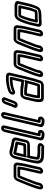

<svg xmlns="http://www.w3.org/2000/svg" viewBox="1326 -2086 838 3529"><g transform="rotate(-90 1744.5 -322.0)"><path d="M97 -7C96 -3 88 3 84 3C80 3 76 -3 77 -7L83 -34C93 -76 111 -116 125 -159C138 -193 150 -221 162 -255C170 -277 183 -302 191 -325C199 -347 208 -372 219 -396C221 -400 223 -403 226 -410C237 -436 246 -440 263 -440H439C469 -440 474 -434 468 -405C462 -369 460 -329 451 -292L386 -8C385 -3 379 2 374 2C369 2 365 -3 366 -8L431 -292C438 -323 442 -353 444 -378L447 -397C449 -410 439 -420 427 -420H272C260 -420 247 -410 242 -399C228 -364 207 -322 192 -280C170 -219 142 -155 119 -90C116 -81 112 -69 110 -59C106 -47 104 -39 103 -34ZM159 -58C161 -67 164 -75 167 -84C189 -145 217 -209 240 -273C245 -286 253 -299 259 -320C264 -334 272 -352 280 -370H392C390 -346 387 -320 381 -292L316 -8C308 25 329 52 362 52C395 52 428 25 436 -8L501 -292C510 -333 514 -373 518 -408C526 -456 504 -490 450 -490H275C225 -494 191 -450 177 -416C166 -389 153 -363 143 -332C136 -315 122 -287 113 -261C87 -188 53 -119 33 -34L27 -7C20 25 41 53 73 53C105 53 140 25 147 -7L153 -34C154 -39 157 -48 159 -58Z M657 -449 617 -278C617 -278 605 -230 651 -257C654 -259 655 -259 657 -259H751C767 -259 802 -261 813 -261H842C857 -261 870 -275 873 -286L906 -430C912 -454 883 -459 866 -461L851 -463C837 -466 828 -467 815 -469C801 -474 787 -477 774 -479C759 -483 739 -487 725 -490L707 -495C676 -503 663 -477 657 -449ZM762 -309H674L705 -441C732 -436 768 -424 794 -420C808 -418 818 -415 832 -413L849 -411H852L829 -311H825C810 -311 776 -309 762 -309ZM693 -1H795C801 -1 807 0 813 1C830 5 828 11 826 15C821 22 816 24 812 23C809 22 806 19 791 19H699C691 19 681 17 668 17C603 17 569 2 559 -30C553 -50 554 -73 560 -110C562 -121 563 -131 566 -142L637 -449C648 -496 666 -517 697 -517C709 -517 717 -514 734 -510C772 -501 802 -491 843 -485L858 -483L874 -480H876C916 -476 932 -462 928 -439L886 -257C884 -248 872 -241 863 -241H809C794 -241 760 -239 746 -239H652C647 -239 615 -267 604 -219L586 -143C580 -115 577 -92 575 -70C571 -47 578 -23 594 -17C610 -11 629 -4 655 -4C664 -3 668 -3 673 -3C678 -3 686 -1 693 -1ZM668 -54C652 -54 641 -57 627 -62C626 -65 626 -71 626 -72V-75C628 -98 630 -118 636 -143L647 -189H735C751 -189 786 -191 797 -191H850C885 -189 927 -218 936 -257L979 -440C994 -504 935 -526 892 -530L877 -533H876L861 -535C851 -537 842 -540 825 -543C802 -549 778 -555 755 -560C742 -563 731 -567 709 -567C638 -567 600 -504 587 -449L516 -142C513 -129 511 -117 509 -106C504 -70 498 -38 509 -6C526 52 588 67 657 67C664 67 673 69 687 69H779C781 69 778 68 788 71C823 80 856 54 870 29C893 -16 864 -39 840 -46C830 -49 818 -51 807 -51H707C702 -52 692 -53 684 -53C677 -53 674 -54 668 -54Z M1024 25C989 25 976 7 981 -10C985 -20 985 -21 986 -24L1133 -661C1134 -665 1141 -671 1145 -671C1149 -671 1154 -665 1153 -661L1005 -20C1002 -5 1013 5 1024 5H1030L1063 8C1071 9 1071 21 1065 25C1062 27 1061 27 1057 27L1046 26H1044C1035 26 1031 25 1024 25ZM1083 -661 936 -24C936 -22 933 -20 933 -18C913 38 955 69 997 74C1030 78 1061 82 1088 63C1123 39 1128 2 1114 -21C1104 -38 1087 -42 1060 -44L1203 -661C1210 -693 1188 -721 1156 -721C1124 -721 1090 -693 1083 -661Z M1269 25C1234 25 1221 7 1226 -10C1230 -20 1230 -21 1231 -24L1378 -661C1379 -665 1386 -671 1390 -671C1394 -671 1399 -665 1398 -661L1250 -20C1247 -5 1258 5 1269 5H1275L1308 8C1316 9 1316 21 1310 25C1307 27 1306 27 1302 27L1291 26H1289C1280 26 1276 25 1269 25ZM1328 -661 1181 -24C1181 -22 1178 -20 1178 -18C1158 38 1200 69 1242 74C1275 78 1306 82 1333 63C1368 39 1373 2 1359 -21C1349 -38 1332 -42 1305 -44L1448 -661C1455 -693 1433 -721 1401 -721C1369 -721 1335 -693 1328 -661Z M1598 -473C1593 -461 1574 -465 1579 -476C1585 -489 1593 -501 1601 -524C1612 -557 1628 -601 1641 -632L1648 -651C1652 -659 1666 -661 1669 -653C1670 -651 1670 -650 1668 -646L1660 -629C1639 -584 1626 -530 1610 -496C1604 -485 1602 -481 1598 -473ZM1644 -462C1648 -469 1651 -476 1655 -485C1675 -529 1687 -578 1705 -617L1714 -636C1720 -650 1724 -669 1716 -683C1702 -713 1663 -715 1634 -697C1621 -689 1609 -676 1603 -661L1593 -642C1579 -608 1563 -565 1552 -530C1548 -518 1540 -506 1532 -485C1501 -412 1608 -385 1644 -462Z M1704 -29C1704 -29 1700 -22 1708 -12C1712 -7 1718 -5 1724 -5H1937C1952 -5 1965 -19 1968 -30C1973 -53 1983 -75 1991 -102C2005 -148 2019 -203 2031 -253L2034 -263C2034 -263 2047 -302 2004 -286C1995 -283 1985 -281 1971 -281C1952 -281 1935 -288 1908 -290C1897 -291 1892 -291 1887 -292L1868 -295C1858 -297 1855 -296 1850 -296H1781C1766 -296 1754 -282 1751 -271L1711 -101C1705 -76 1705 -43 1704 -29ZM1761 -101 1795 -246H1839C1845 -246 1846 -246 1849 -245L1868 -242C1878 -241 1883 -241 1890 -240C1911 -238 1930 -231 1959 -231C1965 -231 1970 -231 1977 -232C1967 -191 1953 -144 1941 -106C1936 -90 1930 -74 1925 -55H1756C1757 -66 1757 -77 1759 -85C1760 -91 1759 -93 1761 -101ZM1982 -7C1980 0 1967 11 1960 12C1954 13 1948 14 1944 15H1718C1693 15 1682 1 1684 -22C1686 -47 1684 -72 1691 -101L1731 -274C1738 -303 1756 -316 1768 -316H1854C1859 -316 1864 -315 1873 -314L1893 -312C1916 -309 1943 -301 1975 -301C2001 -301 2003 -304 2006 -302C2006 -302 2037 -277 2048 -324L2097 -535C2100 -550 2088 -560 2077 -560H2020C2004 -560 1993 -557 1985 -556L1967 -554C1966 -554 1965 -553 1964 -553C1945 -549 1921 -548 1895 -539C1884 -535 1863 -531 1841 -518C1829 -512 1825 -512 1824 -512C1820 -513 1816 -518 1819 -525C1825 -536 1856 -543 1893 -558C1908 -563 1929 -566 1952 -570C1965 -572 1986 -576 2005 -578C2012 -579 2020 -580 2025 -580H2095C2117 -580 2124 -568 2121 -556L2051 -252C2035 -183 2014 -111 1993 -48C1990 -38 1988 -32 1987 -27C1985 -19 1983 -13 1982 -7ZM1987 -351C1965 -351 1940 -359 1911 -362L1891 -364C1884 -365 1874 -366 1865 -366H1779C1727 -366 1691 -317 1681 -274L1641 -101C1633 -68 1631 -41 1632 -13C1629 29 1655 65 1706 65H1934C1942 65 1948 63 1957 62C1989 57 2021 31 2031 -5C2034 -13 2036 -21 2037 -27C2038 -32 2039 -36 2041 -41C2054 -74 2061 -101 2071 -139C2079 -171 2093 -216 2101 -252L2171 -556C2182 -602 2148 -630 2106 -630H2036C2027 -630 2020 -629 2011 -628C1995 -626 1971 -624 1952 -619C1933 -616 1908 -612 1884 -604C1867 -598 1798 -588 1774 -535C1759 -500 1773 -471 1801 -464C1827 -458 1850 -471 1859 -477C1865 -481 1881 -483 1904 -493C1918 -498 1937 -499 1962 -504L1980 -506C1994 -507 2003 -510 2009 -510H2041L2004 -353C1998 -352 1991 -351 1987 -351Z M2164 -7C2163 -3 2155 3 2151 3C2147 3 2143 -3 2144 -7L2150 -34C2160 -76 2178 -116 2192 -159C2205 -193 2217 -221 2229 -255C2237 -277 2250 -302 2258 -325C2266 -347 2275 -372 2286 -396C2288 -400 2290 -403 2293 -410C2304 -436 2313 -440 2330 -440H2506C2536 -440 2541 -434 2535 -405C2529 -369 2527 -329 2518 -292L2453 -8C2452 -3 2446 2 2441 2C2436 2 2432 -3 2433 -8L2498 -292C2505 -323 2509 -353 2511 -378L2514 -397C2516 -410 2506 -420 2494 -420H2339C2327 -420 2314 -410 2309 -399C2295 -364 2274 -322 2259 -280C2237 -219 2209 -155 2186 -90C2183 -81 2179 -69 2177 -59C2173 -47 2171 -39 2170 -34ZM2226 -58C2228 -67 2231 -75 2234 -84C2256 -145 2284 -209 2307 -273C2312 -286 2320 -299 2326 -320C2331 -334 2339 -352 2347 -370H2459C2457 -346 2454 -320 2448 -292L2383 -8C2375 25 2396 52 2429 52C2462 52 2495 25 2503 -8L2568 -292C2577 -333 2581 -373 2585 -408C2593 -456 2571 -490 2517 -490H2342C2292 -494 2258 -450 2244 -416C2233 -389 2220 -363 2210 -332C2203 -315 2189 -287 2180 -261C2154 -188 2120 -119 2100 -34L2094 -7C2087 25 2108 53 2140 53C2172 53 2207 25 2214 -7L2220 -34C2221 -39 2224 -48 2226 -58Z M2622 -7C2621 -3 2613 3 2609 3C2605 3 2601 -3 2602 -7L2608 -34C2618 -76 2636 -116 2650 -159C2663 -193 2675 -221 2687 -255C2695 -277 2708 -302 2716 -325C2724 -347 2733 -372 2744 -396C2746 -400 2748 -403 2751 -410C2762 -436 2771 -440 2788 -440H2964C2994 -440 2999 -434 2993 -405C2987 -369 2985 -329 2976 -292L2911 -8C2910 -3 2904 2 2899 2C2894 2 2890 -3 2891 -8L2956 -292C2963 -323 2967 -353 2969 -378L2972 -397C2974 -410 2964 -420 2952 -420H2797C2785 -420 2772 -410 2767 -399C2753 -364 2732 -322 2717 -280C2695 -219 2667 -155 2644 -90C2641 -81 2637 -69 2635 -59C2631 -47 2629 -39 2628 -34ZM2684 -58C2686 -67 2689 -75 2692 -84C2714 -145 2742 -209 2765 -273C2770 -286 2778 -299 2784 -320C2789 -334 2797 -352 2805 -370H2917C2915 -346 2912 -320 2906 -292L2841 -8C2833 25 2854 52 2887 52C2920 52 2953 25 2961 -8L3026 -292C3035 -333 3039 -373 3043 -408C3051 -456 3029 -490 2975 -490H2800C2750 -494 2716 -450 2702 -416C2691 -389 2678 -363 2668 -332C2661 -315 2647 -287 2638 -261C2612 -188 2578 -119 2558 -34L2552 -7C2545 25 2566 53 2598 53C2630 53 2665 25 2672 -7L2678 -34C2679 -39 2682 -48 2684 -58Z M3080 -26C3074 -26 3066 -36 3068 -43L3100 -184C3115 -235 3128 -284 3146 -324C3172 -381 3193 -423 3225 -423H3406C3407 -423 3408 -423 3412 -420C3415 -417 3422 -415 3426 -415H3430C3435 -415 3439 -410 3438 -405L3387 -188C3381 -165 3379 -165 3373 -146L3366 -124C3350 -72 3334 -46 3315 -40C3299 -37 3288 -34 3281 -33C3276 -33 3271 -33 3266 -32C3251 -32 3238 -29 3232 -29H3175C3156 -29 3135 -25 3124 -25H3101C3087 -25 3087 -26 3080 -26ZM3270 17C3288 17 3307 11 3317 8C3382 -9 3401 -76 3415 -120L3422 -141C3427 -155 3432 -165 3437 -187L3488 -405C3495 -436 3476 -462 3444 -465C3438 -469 3428 -473 3417 -473H3236C3152 -473 3118 -376 3100 -335C3078 -287 3065 -235 3051 -186V-185L3018 -43C3010 -9 3030 22 3066 24C3072 25 3081 25 3089 25H3112C3131 25 3152 21 3163 21H3220C3235 21 3249 18 3257 18C3262 18 3264 17 3270 17ZM3284 -53C3299 -53 3304 -57 3304 -57C3320 -61 3329 -72 3331 -82V-84C3338 -101 3341 -113 3346 -127L3354 -149C3359 -163 3363 -168 3368 -189L3411 -378C3414 -393 3403 -403 3392 -403H3226C3217 -403 3207 -397 3201 -390C3182 -366 3175 -341 3165 -320C3146 -275 3134 -230 3121 -185C3121 -184 3120 -183 3120 -183L3094 -70C3091 -55 3102 -45 3113 -45H3128C3146 -45 3166 -49 3177 -49H3236C3238 -49 3248 -49 3252 -50L3269 -52C3275 -53 3279 -53 3284 -53ZM3231 -353H3355L3318 -190C3314 -176 3311 -173 3306 -154L3298 -133C3293 -120 3291 -112 3288 -103C3285 -103 3282 -103 3275 -102L3256 -100C3253 -100 3253 -99 3248 -99H3189C3175 -99 3162 -97 3150 -96L3170 -182C3188 -243 3205 -305 3231 -353Z"/></g></svg>

Font: Electronic
Style: OutlineIt
Weight: 700
Version: Version 1.011